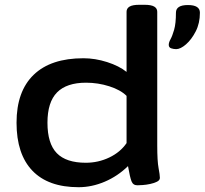

<svg xmlns="http://www.w3.org/2000/svg" viewBox="-20 -773 854 801"><path d="M308 8Q181 8 115 -61Q49 -130 49 -261Q49 -392 120.5 -461Q192 -530 328 -530Q377 -530 427 -514Q477 -498 508 -473V-724Q508 -738 520.5 -745.5Q533 -753 561 -753H583Q611 -753 623.5 -745.5Q636 -738 636 -724V-166Q636 -101 641.5 -72Q647 -43 647 -31Q647 -21 635 -15Q623 -9 606.5 -5.5Q590 -2 575 -1Q560 0 553 0Q535 0 528.5 -17Q522 -34 514 -80Q471 -38 417 -15Q363 8 308 8ZM338 -94Q390 -94 436 -116Q482 -138 508 -176V-373Q483 -398 436 -413Q389 -428 339 -428Q258 -428 218 -387.5Q178 -347 178 -261Q178 -174 217 -134Q256 -94 338 -94ZM715 -568Q704 -568 694 -571.5Q684 -575 684 -586Q684 -596 691.5 -609.5Q699 -623 706.5 -649Q714 -675 714 -720Q714 -752 764 -752Q814 -752 814 -720Q814 -676 796.5 -642Q779 -608 756 -588Q733 -568 715 -568Z"/></svg>

Font: Asap Expanded SemiBold
Style: Regular
Weight: 600
Width: 7
Designer: Pablo Cosgaya
Foundry: Omnibus-Type
Version: Version 3.001; ttfautohint (v1.8.4.7-5d5b)